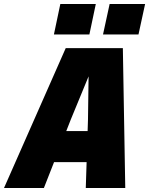

<svg xmlns="http://www.w3.org/2000/svg" viewBox="-57 -938 744 958"><path d="M87 -129 121 -284H548L514 -129ZM271 -698H556L568 0H371L382 -341L385 -557L296 -341L162 0H-37ZM457 -766 490 -918H667L634 -766ZM212 -766 244 -918H421L389 -766Z"/></svg>

Font: Azeret Mono Thin ExtraBold
Style: Italic
Weight: 800
Italic angle: -12°
Version: Version 1.002